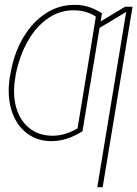

<svg xmlns="http://www.w3.org/2000/svg" viewBox="-20 -574 571 798"><path d="M196.8 -9.8Q226.1 -9.8 252.2 -18.1Q278.3 -26.4 302.2 -40L355 -360.4H377.4L322.8 -28.3Q300.8 -14.6 279.5 -5.6Q258.3 3.4 237.1 8.1Q215.8 12.7 192.9 12.7Q132.3 12.2 89.1 -22.2Q45.9 -56.6 27.3 -116.9Q8.8 -177.2 21 -254.9L22.9 -264.6Q37.6 -352.1 76.2 -417.2Q114.7 -482.4 169.9 -518.3Q225.1 -554.2 289.6 -553.7Q311 -554.2 330.6 -550Q350.1 -545.9 368.4 -537.8Q386.7 -529.8 403.8 -518.6L354 -216.8H331.5L378.4 -504.9Q359.9 -517.6 336.4 -524.4Q313 -531.2 285.6 -531.2Q228 -531.2 179.7 -498Q131.3 -464.8 96.7 -405Q62 -345.2 45.4 -264.6L43.5 -251Q31.7 -181.2 47.4 -127Q63 -72.8 101.6 -41.7Q140.1 -10.7 196.8 -9.8ZM530.8 -545.9 406.7 204.1H384.3L504.4 -524.4L387.2 -454.1L391.1 -480.5L499.5 -545.9Z"/></svg>

Font: Inter 16pt Thin
Style: Italic
Weight: 250
Italic angle: -9.3988°
Version: Version 4.001;git-66647c0bb